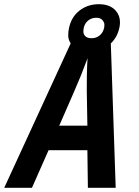

<svg xmlns="http://www.w3.org/2000/svg" viewBox="-114 -900 668 920"><path d="M224.6 -691.9Q212.9 -710.4 212.9 -730.2Q212.9 -750 216.8 -766.1Q228 -819.3 267.3 -849.6Q306.6 -879.9 359.9 -879.9Q413.1 -879.9 440.9 -848.6Q460.9 -825.7 460.9 -793.5Q460.9 -780.8 458 -767.1Q448.2 -721.7 417 -691.9L440.4 0H307.1L304.7 -180.2H118.7L39.1 0H-93.8ZM308.6 -801.8Q285.6 -782.7 285.6 -748.5Q285.6 -738.3 292 -729.5Q301.8 -716.8 324.5 -716.8Q347.2 -716.8 363.5 -730.2Q379.9 -743.7 384.8 -766.1Q386.2 -772.9 386.2 -782.5Q386.2 -792 377 -803.5Q367.7 -814.9 346.4 -814.9Q325.2 -814.9 308.6 -801.8ZM301.8 -463.9 302.2 -539.6Q303.7 -603.5 305.7 -621.1Q290.5 -580.6 273.7 -538.1Q256.8 -495.6 169.9 -297.9H304.7Z"/></svg>

Font: Open Sans Hebrew Condensed
Style: Bold Italic
Weight: 700
Width: 3
Italic angle: -12°
Foundry: Ascender Corporation, Yanek Iontef
Version: Version 2.001;PS 002.001;hotconv 1.0.70;makeotf.lib2.5.58329